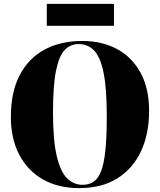

<svg xmlns="http://www.w3.org/2000/svg" viewBox="-20 -955 824 989"><path d="M388 14Q280 14 201 -31Q122 -76 79 -158.5Q36 -241 36 -352Q36 -481 81.5 -568Q127 -655 209.5 -699.5Q292 -744 404 -744Q505 -744 582.5 -702.5Q660 -661 704 -580.5Q748 -500 748 -383Q748 -266 706.5 -176.5Q665 -87 585 -36.5Q505 14 388 14ZM406 -3Q438 -3 462 -19Q486 -35 501 -74Q516 -113 523 -182Q530 -251 530 -356Q530 -500 513.5 -580.5Q497 -661 465 -694.5Q433 -728 386 -728Q342 -728 313 -697.5Q284 -667 268.5 -590.5Q253 -514 253 -377Q253 -232 272.5 -150.5Q292 -69 326 -36Q360 -3 406 -3ZM221 -822V-935H567V-822Z"/></svg>

Font: Literata 72pt ExtraBold
Style: Regular
Weight: 800
Designer: Latin by Veronika Burian and Jose Scaglione. Greek by Irene Vlachou. Cyrillic by Vera Evstafieva.
Foundry: TypeTogether
Version: Version 3.002